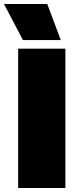

<svg xmlns="http://www.w3.org/2000/svg" viewBox="-56 -943 383 963"><path d="M-36 -923H181L249 -742H59ZM35 -699H272V0H35Z"/></svg>

Font: Prompt Black
Style: Regular
Weight: 900
Designer: Katatrad Team
Foundry: CadsonDemak
Version: Version 1.001